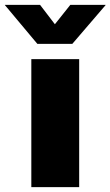

<svg xmlns="http://www.w3.org/2000/svg" viewBox="-84 -764 451 784"><path d="M43.9 0V-522.5H239.3V0ZM79.6 -744.1 140.1 -665 203.1 -744.1H347.2V-743.2L211.4 -585H68.4L-64 -743.2V-744.1Z"/></svg>

Font: Inter 28pt Black
Style: Regular
Weight: 900
Designer: Rasmus Andersson
Foundry: rsms
Version: Version 4.001;git-66647c0bb